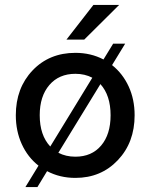

<svg xmlns="http://www.w3.org/2000/svg" viewBox="-20 -717 614 783"><path d="M287.5 8.5Q224 8.5 172 -19L132.5 46H83.5L137 -41.5Q93 -76 68.8 -129.2Q44.5 -182.5 44.5 -247Q44.5 -358 112.8 -429.8Q181 -501.5 287.5 -501.5Q350.5 -501.5 402 -474.5L441.5 -539H490.5L437 -451.5Q480.5 -417 504.8 -364.2Q529 -311.5 529 -247Q529 -136 460.5 -63.8Q392 8.5 287.5 8.5ZM142 -247Q142 -165.5 185 -119.5L356.5 -400Q326 -416 287.5 -416Q220.5 -416 181.2 -370.2Q142 -324.5 142 -247ZM218 -94Q248.5 -78 287.5 -78Q354 -78 392.5 -123.5Q431 -169 431 -247Q431 -328 389.5 -374ZM251 -555.5 361 -697H466L323.5 -555.5Z"/></svg>

Font: HK Grotesk Medium
Style: Regular
Weight: 500
Designer: Alfredo Marco Pradil
Foundry: Hanken Design Co.
Version: Version 3.001;FEAKit 1.0